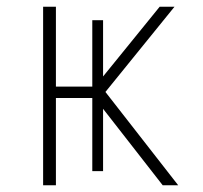

<svg xmlns="http://www.w3.org/2000/svg" viewBox="-20 -550 603 570"><path d="M108 0H146V-259H254V-42H286V-227L463 0H509L293 -277L498 -530H454L286 -323V-490H254V-293H146V-530H108Z"/></svg>

Font: Noto Sans Mono SemiCondensed ExtraLight
Style: Regular
Weight: 200
Width: 4
Designer: Monotype Design Team
Foundry: Monotype Imaging Inc.
Version: Version 2.014